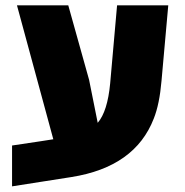

<svg xmlns="http://www.w3.org/2000/svg" viewBox="-20 -652 682 707"><path d="M24.4 34.2V-116.2L128.9 -131.8Q140.6 -133.8 152.6 -135.5Q164.6 -137.2 176.3 -139.2L42.5 -632.3H231.4L308.1 -357.9L339.8 -199.7Q376 -241.7 385.7 -345.2L411.1 -632.3H599.6L574.7 -354Q567.4 -268.6 546.4 -215.8Q477.5 -37.1 242.7 0Q188 8.3 133.5 17.1Q79.1 25.9 24.4 34.2Z"/></svg>

Font: Open Sans ExtraBold
Style: Regular
Weight: 800
Designer: Monotype Design Team
Foundry: Monotype Imaging Inc.
Version: Version 3.003; ttfautohint (v1.8.4)